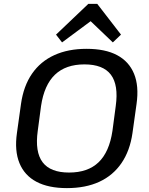

<svg xmlns="http://www.w3.org/2000/svg" viewBox="-20 -959 767 987"><path d="M324 8Q229 8 167.5 -24.5Q106 -57 80 -120.5Q54 -184 67 -275L88 -425Q101 -517 144.5 -580Q188 -643 259 -675.5Q330 -708 425 -708Q521 -708 582 -675.5Q643 -643 669 -580Q695 -517 682 -425L661 -275Q648 -184 604.5 -120.5Q561 -57 490.5 -24.5Q420 8 324 8ZM335 -72Q432 -72 487 -125Q542 -178 558 -286L575 -414Q590 -522 550 -575Q510 -628 414 -628Q318 -628 262.5 -575Q207 -522 191 -414L174 -286Q159 -178 199 -125Q239 -72 335 -72ZM268 -781 434 -939H480L602 -781L560 -741L446 -850L299 -741Z"/></svg>

Font: Pathway Extreme 8pt Thin 12pt Medium
Style: Italic
Weight: 500
Italic angle: -8°
Version: Version 1.001;gftools[0.9.26]